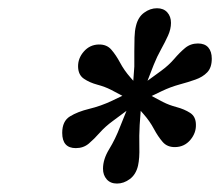

<svg xmlns="http://www.w3.org/2000/svg" viewBox="-20 -857 534 466"><path d="M264 -411.5Q248 -411.5 239 -421.8Q230 -432 230 -447.5Q230 -470.5 245 -495Q260 -519.5 271.5 -549.5L287 -588L254 -563.5Q235.5 -550 222 -534.8Q208.5 -519.5 195.5 -508.5Q182.5 -497.5 164 -497.5Q131 -497.5 131 -534.5Q131 -563 149.8 -574.5Q168.5 -586 196.5 -592.8Q224.5 -599.5 252 -612.5L277 -624.5L249.5 -639Q235 -646.5 216.2 -651.5Q197.5 -656.5 183.8 -665.8Q170 -675 169.5 -695Q169 -715.5 183.5 -732Q198 -748.5 219.5 -749Q239 -749.5 250.2 -736.5Q261.5 -723.5 271.5 -704.8Q281.5 -686 296.5 -669L303.5 -661L306 -695.5Q306 -704 306 -713.5Q306 -723 306 -732.5Q306 -750 306.5 -766.2Q307 -782.5 310 -794Q315 -815.5 329.8 -826.2Q344.5 -837 361 -837Q377 -837 386 -827Q395 -817 395 -801.5Q395 -786.5 387.8 -770.5Q380.5 -754.5 370.8 -737Q361 -719.5 353 -699.5L338 -661L371 -685Q389.5 -698.5 402.8 -714Q416 -729.5 429.2 -740.5Q442.5 -751.5 460.5 -751.5Q477 -751.5 485.5 -741.8Q494 -732 494 -714.5Q494 -693 483 -681.5Q472 -670 454.2 -663.8Q436.5 -657.5 415.2 -651.8Q394 -646 373 -636L348 -624L375.5 -609.5Q390 -602 408.8 -597Q427.5 -592 441.5 -583Q455.5 -574 455.5 -554Q456 -534 441.8 -517.2Q427.5 -500.5 405.5 -500Q386 -499.5 374.8 -512.5Q363.5 -525.5 353.5 -544.2Q343.5 -563 328.5 -580L321.5 -588L319 -553.5Q317.5 -528 318.2 -500.5Q319 -473 315 -455Q310 -433.5 295.2 -422.5Q280.5 -411.5 264 -411.5Z"/></svg>

Font: Libre Caslon Condensed
Style: Italic
Weight: 400
Italic angle: -22.583°
Designer: Pablo Impallari, Rodrigo Fuenzalida, Katja Schimmel, Ertekin Erdin
Foundry: Pablo Impallari, Rodrigo Fuenzalida
Version: Version 2.000;gftools[0.9.33]